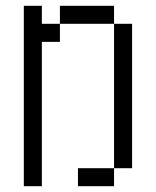

<svg xmlns="http://www.w3.org/2000/svg" viewBox="-20 -645 540 665"><path d="M62.5 -625Q62.5 -625 62.5 0H125Q125 0 125 -500H187.5V-562.5H125V-625ZM375 -62.5H250V0H375ZM375 -62.5H437.5Q437.5 -62.5 437.5 -562.5H375Q375 -562.5 375 -62.5ZM187.5 -562.5H375V-625H187.5Z"/></svg>

Font: Unifont
Style: Regular
Weight: 500
Version: Version 15.1.04